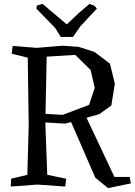

<svg xmlns="http://www.w3.org/2000/svg" viewBox="-20 -945 692 983"><path d="M212 -318 222 -50 319 -30 314 10 172 0 35 10 37 -30 120 -50 127 -306 122 -650 40 -670 45 -710 167 -700 301 -711 383 -705 464 -679 543 -619 568 -516 550 -405 489 -361 423 -342 566 -39H644L650 -6L533 18L468 -35L344 -320L313 -312ZM219 -655 213 -362 301 -357 436 -408 465 -495 444 -587 365 -664ZM476 -901 391 -810 354 -756H291L264 -800L166 -901L169 -917L198 -925L322 -820L383 -878L438 -925L464 -915Z"/></svg>

Font: Alike Angular
Style: Regular
Weight: 400
Designer: Sveta Sebyakina
Foundry: Cyreal (www.cyreal.org)
Version: Version 1.300; ttfautohint (v1.8.4.7-5d5b)